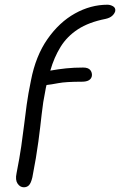

<svg xmlns="http://www.w3.org/2000/svg" viewBox="-20 -780 508 813"><path d="M81 13Q65 13 54.5 -2.5Q44 -18 50 -46Q63 -112 70 -160.5Q77 -209 82 -250.5Q87 -292 93 -336.5Q99 -381 111 -439Q131 -543 181 -614.5Q231 -686 297.5 -723Q364 -760 435 -760Q447 -760 458.5 -753.5Q470 -747 468 -733Q465 -722 455 -713Q445 -704 427 -700Q356 -686 310 -656Q264 -626 236.5 -581.5Q209 -537 193 -481Q226 -487 259.5 -490.5Q293 -494 332 -494Q354 -494 362.5 -483Q371 -472 369 -458Q364 -434 327 -434Q259 -434 227.5 -428Q196 -422 177 -420Q174 -409 172 -396Q162 -348 156.5 -296.5Q151 -245 142.5 -180.5Q134 -116 117 -29Q111 -4 102.5 4.5Q94 13 81 13Z"/></svg>

Font: Shantell Sans Normal
Style: Italic
Weight: 300
Italic angle: -11.31°
Designer: Stephen Nixon, Anya Danilova, Shantell Martin
Foundry: Arrow Type
Version: Version 1.008;[a672d596b]